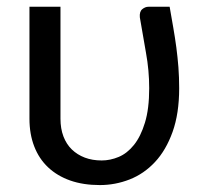

<svg xmlns="http://www.w3.org/2000/svg" viewBox="-20 -526 592 554"><path d="M469.5 -506.5Q475 -475 480 -446.2Q485 -417.5 488.8 -389.2Q492.5 -361 494.8 -332Q497 -303 497 -271.5Q497 -198.5 478 -145.5Q459 -92.5 427.2 -58.5Q395.5 -24.5 354 -8.2Q312.5 8 268 8Q220 8 182.5 -5.2Q145 -18.5 118.8 -43.2Q92.5 -68 78.8 -103.5Q65 -139 65 -183.5V-506.5H154.5V-183.5Q154.5 -155 163 -132.5Q171.5 -110 187.2 -94.8Q203 -79.5 224.8 -71.2Q246.5 -63 273.5 -63Q298 -63 322.5 -73.2Q347 -83.5 366.5 -107.8Q386 -132 398.2 -172Q410.5 -212 410.5 -271.5Q410.5 -323 401.2 -373.8Q392 -424.5 383.5 -476Q382 -492.5 390.5 -499.5Q399 -506.5 408.5 -506.5Z"/></svg>

Font: Lato
Style: Regular
Weight: 400
Designer: Lukasz Dziedzic with Adam Twardoch and Botio Nikoltchev
Foundry: tyPoland Lukasz Dziedzic
Version: Version 2.010; 2014-09-01; http://www.latofonts.com/; ttfaut